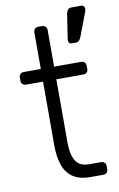

<svg xmlns="http://www.w3.org/2000/svg" viewBox="-87 -819 540 868"><g transform="rotate(-10 182.5 -385.0)"><path d="M256 0Q204 0 174 -22Q144 -44 132 -82Q120 -120 120 -167V-462H42Q32 -462 26 -468Q20 -474 20 -484V-498Q20 -508 26 -514Q32 -520 42 -520H120V-688Q120 -698 126 -704Q132 -710 142 -710H159Q169 -710 175 -704Q181 -698 181 -688V-520H305Q315 -520 321 -514Q327 -508 327 -498V-484Q327 -474 321 -468Q315 -462 305 -462H181V-171Q181 -118 198.5 -88Q216 -58 261 -58H315Q325 -58 331 -52Q337 -46 337 -36V-22Q337 -12 331 -6Q325 0 315 0ZM277 -610Q269 -610 265.5 -616Q262 -622 263 -631L280 -743Q282 -755 287.5 -762.5Q293 -770 305 -770H350Q357 -770 361 -765Q365 -760 365 -754Q365 -745 361 -736L321 -631Q317 -621 311.5 -615.5Q306 -610 295 -610Z"/></g></svg>

Font: Rubik Light
Style: Regular
Weight: 300
Designer: Hubert and Fischer
Foundry: Hubert and Fischer
Version: Version 2.300;gftools[0.9.30]